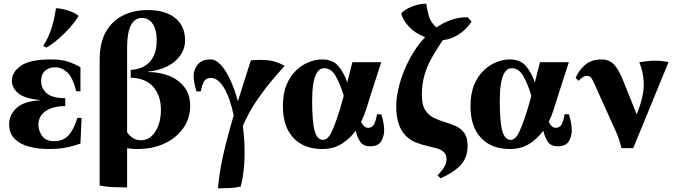

<svg xmlns="http://www.w3.org/2000/svg" viewBox="-20 -800 3686 1050"><path d="M197 -251V-253Q111 -262 78 -291.5Q45 -321 45 -358Q45 -406 94.5 -440.5Q144 -475 259 -475Q318 -475 356 -461.5Q394 -448 420 -432V-301H397Q378 -377 347.5 -404.5Q317 -432 281 -432Q247 -432 226 -412.5Q205 -393 205 -357Q205 -316 236 -289.5Q267 -263 337 -263V-220Q268 -219 229 -192Q190 -165 190 -117Q190 -86 210 -57Q230 -28 276 -28Q326 -28 355 -60Q384 -92 403 -155H426L420 -15Q395 -5 350.5 5Q306 15 245 15Q186 15 137 1.5Q88 -12 59 -42Q30 -72 30 -120Q30 -171 69.5 -208.5Q109 -246 197 -251ZM286 -755Q302 -755 325 -750Q348 -745 371.5 -735.5Q395 -726 410 -713Q392 -683 363 -650Q334 -617 301 -588.5Q268 -560 235 -540L216 -549Q247 -596 263 -649.5Q279 -703 286 -755Z M675 225Q638 225 600.5 223.5Q563 222 525 215V-473Q525 -566 559 -626Q593 -686 652.5 -715.5Q712 -745 788 -745Q884 -745 938 -701.5Q992 -658 992 -580Q992 -533 965.5 -496Q939 -459 893.5 -436.5Q848 -414 790 -408V-406Q852 -406 904 -385.5Q956 -365 988 -324Q1020 -283 1020 -221Q1020 -153 982.5 -99.5Q945 -46 880 -15.5Q815 15 732 15Q702 15 675 11ZM675 -538V-77Q704 -33 751 -33Q799 -33 829.5 -80.5Q860 -128 860 -200Q860 -277 818 -325Q776 -373 695 -375V-418Q713 -418 737 -424.5Q761 -431 784 -448Q807 -465 822 -497Q837 -529 837 -581Q837 -637 815 -669.5Q793 -702 757 -702Q675 -702 675 -538Z M1172 230Q1179 145 1200 51Q1221 -43 1258 -169Q1238 -265 1205 -319.5Q1172 -374 1133 -374Q1108 -374 1096.5 -355.5Q1085 -337 1078 -300H1055Q1047 -323 1043 -345.5Q1039 -368 1039 -383Q1039 -421 1062 -448Q1085 -475 1132 -475Q1160 -475 1187.5 -445.5Q1215 -416 1239 -364Q1263 -312 1281 -246Q1296 -296 1314 -351.5Q1332 -407 1352 -470Q1406 -475 1448.5 -470Q1491 -465 1537 -440Q1456 -351 1410 -287Q1364 -223 1341.5 -180.5Q1319 -138 1308 -111Q1319 -30 1317.5 55.5Q1316 141 1297 220Q1266 227 1235 228.5Q1204 230 1172 230Z M2004 0Q1967 0 1950.5 -24Q1934 -48 1925 -85Q1893 -41 1848 -13Q1803 15 1743 15Q1641 15 1584 -46.5Q1527 -108 1527 -219Q1527 -289 1547.5 -337.5Q1568 -386 1601 -416.5Q1634 -447 1671 -461Q1708 -475 1741 -475Q1800 -475 1831 -438Q1862 -401 1879 -349Q1892 -399 1907 -460H2065Q2035 -369 2012.5 -298Q1990 -227 1982 -201Q1971 -166 1955 -134Q1970 -101 1993 -101Q2013 -101 2023.5 -116.5Q2034 -132 2042 -175H2065Q2073 -152 2077 -129Q2081 -106 2081 -88Q2081 -54 2064.5 -27Q2048 0 2004 0ZM1687 -250Q1687 -136 1700.5 -85.5Q1714 -35 1747 -35Q1758 -35 1769.5 -44Q1781 -53 1793.5 -78.5Q1806 -104 1822.5 -151.5Q1839 -199 1860 -276Q1840 -342 1815.5 -384.5Q1791 -427 1753 -427Q1728 -427 1713.5 -403.5Q1699 -380 1693 -340Q1687 -300 1687 -250Z M2389 175 2373 159Q2399 132 2410.5 111.5Q2422 91 2422 72Q2422 45 2407 31.5Q2392 18 2367.5 11Q2343 4 2314 -2.5Q2285 -9 2255.5 -20.5Q2226 -32 2201.5 -55Q2177 -78 2162 -117.5Q2147 -157 2147 -220Q2147 -274 2165.5 -341.5Q2184 -409 2219.5 -476.5Q2255 -544 2305 -597Q2251 -617 2216.5 -654Q2182 -691 2174 -727Q2194 -748 2231 -763.5Q2268 -779 2311 -780Q2315 -752 2324.5 -715Q2334 -678 2367 -650Q2404 -676 2446.5 -691Q2489 -706 2537 -706L2559 -682Q2527 -634 2483.5 -608.5Q2440 -583 2402 -581Q2367 -530 2341 -483.5Q2315 -437 2301 -388Q2287 -339 2287 -279Q2287 -227 2305 -198.5Q2323 -170 2351.5 -156Q2380 -142 2412 -132.5Q2444 -123 2472.5 -110.5Q2501 -98 2519 -73Q2537 -48 2537 -1Q2537 63 2498 104Q2459 145 2389 175Z M3030 0Q2993 0 2976.5 -24Q2960 -48 2951 -85Q2919 -41 2874 -13Q2829 15 2769 15Q2667 15 2610 -46.5Q2553 -108 2553 -219Q2553 -289 2573.5 -337.5Q2594 -386 2627 -416.5Q2660 -447 2697 -461Q2734 -475 2767 -475Q2826 -475 2857 -438Q2888 -401 2905 -349Q2918 -399 2933 -460H3091Q3061 -369 3038.5 -298Q3016 -227 3008 -201Q2997 -166 2981 -134Q2996 -101 3019 -101Q3039 -101 3049.5 -116.5Q3060 -132 3068 -175H3091Q3099 -152 3103 -129Q3107 -106 3107 -88Q3107 -54 3090.5 -27Q3074 0 3030 0ZM2713 -250Q2713 -136 2726.5 -85.5Q2740 -35 2773 -35Q2784 -35 2795.5 -44Q2807 -53 2819.5 -78.5Q2832 -104 2848.5 -151.5Q2865 -199 2886 -276Q2866 -342 2841.5 -384.5Q2817 -427 2779 -427Q2754 -427 2739.5 -403.5Q2725 -380 2719 -340Q2713 -300 2713 -250Z M3379 10Q3372 -16 3366 -35Q3360 -54 3349 -79L3229 -345Q3221 -364 3213 -374.5Q3205 -385 3191 -385Q3178 -385 3168 -378.5Q3158 -372 3144 -358L3128 -374Q3143 -412 3178 -443.5Q3213 -475 3270 -475Q3311 -475 3338 -447Q3365 -419 3390 -354L3461 -177H3463Q3502 -274 3500.5 -340.5Q3499 -407 3476 -460Q3526 -468 3563.5 -468Q3601 -468 3636 -460L3443 10Z"/></svg>

Font: Bona Nova
Style: Bold
Weight: 700
Designer: Mateusz Machalski
Foundry: Capitalics
Version: Version 4.001; ttfautohint (v1.8.3)